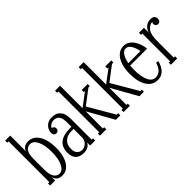

<svg xmlns="http://www.w3.org/2000/svg" viewBox="37 -1358 2055 2055"><g transform="rotate(-45 1064.0 -331.0)"><path d="M211 18Q172 18 149 2Q126 -14 115 -50V0H39V-32H59V-648H39V-680H115V-442Q126 -472 148.5 -487Q171 -502 207 -502Q257 -502 294 -469.5Q331 -437 351 -378Q371 -319 371 -242Q371 -165 351.5 -106Q332 -47 295.5 -14.5Q259 18 211 18ZM200 -18Q249 -18 278 -80Q307 -142 307 -242Q307 -342 278 -404Q249 -466 200 -466Q161 -466 138 -433.5Q115 -401 115 -327V-165Q115 -91 138.5 -54.5Q162 -18 200 -18Z M480 -423Q498 -423 509 -412.5Q520 -402 520 -385Q520 -369 509.5 -358Q499 -347 483 -347Q465 -347 454.5 -359Q444 -371 444 -394Q444 -414 456.5 -440Q469 -466 496.5 -485Q524 -504 567 -504Q628 -504 657.5 -475Q687 -446 694 -411.5Q701 -377 701 -339V-32H721V0H645V-339Q645 -376 640.5 -402Q636 -428 617.5 -448Q599 -468 559 -468Q528 -468 505.5 -448.5Q483 -429 481 -406ZM540 10Q484 10 451 -21Q418 -52 418 -117Q418 -200 469 -241.5Q520 -283 619 -283H655V-251H619Q547 -251 510.5 -215Q474 -179 474 -121Q474 -72 496.5 -49Q519 -26 551 -26Q585 -26 611.5 -49Q638 -72 645 -111H663Q658 -70 644 -43.5Q630 -17 604.5 -3.5Q579 10 540 10Z M907 -328 1080 -32H1102V0H1034L870 -292V-32H890V0H794V-32H814V-648H794V-680H870V-340L1019 -452H1001V-484H1092V-452H1071Z M1264 -328 1437 -32H1459V0H1391L1227 -292V-32H1247V0H1151V-32H1171V-648H1151V-680H1227V-340L1376 -452H1358V-484H1449V-452H1428Z M1656 18Q1575 18 1530.5 -52.5Q1486 -123 1486 -242Q1486 -319 1506 -378Q1526 -437 1563.5 -469.5Q1601 -502 1650 -502Q1690 -502 1723.5 -478Q1757 -454 1779.5 -409Q1802 -364 1810 -302H1524V-334H1750L1742 -324Q1732 -390 1707 -428Q1682 -466 1650 -466Q1605 -466 1577.5 -404Q1550 -342 1550 -240Q1550 -138 1577 -78Q1604 -18 1658 -18Q1696 -18 1725 -44.5Q1754 -71 1771 -128L1800 -120Q1780 -50 1743 -16Q1706 18 1656 18Z M1867 0V-32H1887V-452H1867V-484H1943V-381H1938Q1944 -438 1976.5 -469Q2009 -500 2056 -500Q2093 -500 2105.5 -484Q2118 -468 2118 -449Q2118 -428 2107.5 -416Q2097 -404 2079 -404Q2063 -404 2052.5 -415Q2042 -426 2042 -442Q2042 -450 2045 -457Q2048 -464 2053 -469L2058 -466Q2010 -466 1976.5 -424.5Q1943 -383 1943 -285V-32H1963V0Z"/></g></svg>

Font: Margherita Variable
Style: Regular
Weight: 400
Designer: James Puckett
Foundry: Dunwich Type Founders
Version: Version 1.008